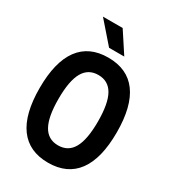

<svg xmlns="http://www.w3.org/2000/svg" viewBox="-246 -1175 1192 1324"><g transform="rotate(30 350.0 -513.0)"><path d="M350 18Q198 18 120.5 -87.5Q43 -193 43 -400Q43 -607 120.5 -712.5Q198 -818 350 -818Q502 -818 579.5 -712.5Q657 -607 657 -400Q657 -193 579.5 -87.5Q502 18 350 18ZM350 -120Q430 -120 468.5 -188.5Q507 -257 507 -400Q507 -543 468.5 -611.5Q430 -680 350 -680Q270 -680 231.5 -611.5Q193 -543 193 -400Q193 -257 231.5 -188.5Q270 -120 350 -120ZM440 -879H319L175 -1044H332Z"/></g></svg>

Font: Martian Mono SemiExpanded SemiBold
Style: Regular
Weight: 600
Monospace: yes
Version: Version 0.930